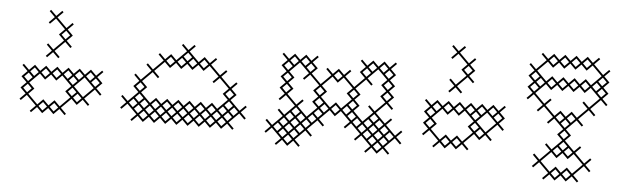

<svg xmlns="http://www.w3.org/2000/svg" viewBox="-35 -431 2000 611"><g transform="rotate(5 964.5 -125.5)"><path d="M57.9 -89.3 89.3 -120.7 107.1 -102.9 125 -120.7 142.9 -102.9 160.7 -120.7 192.1 -89.3 174.3 -71.4 192.1 -53.6 160.7 -22.1 142.9 -40 125 -22.1 107.1 -40 89.3 -22.1 57.9 -53.6 75.7 -71.4ZM31.4 -107.1 49.3 -89.3 31.4 -71.4 49.3 -53.6 31.4 -35.7 35.7 -31.4 53.6 -49.3 85 -17.9 67.1 0 71.4 4.3 89.3 -13.6 107.1 4.3 125 -13.6 142.9 4.3 160.7 -13.6 178.6 4.3 182.9 0 165 -17.9 196.4 -49.3 214.3 -31.4 232.1 -49.3 250 -31.4 254.3 -35.7 236.4 -53.6 267.9 -85 285.7 -67.1 290 -71.4 272.1 -89.3 290 -107.1 272.1 -125 290 -142.9 285.7 -147.1 267.9 -129.3 250 -147.1 232.1 -129.3 214.3 -147.1 196.4 -129.3 178.6 -147.1 160.7 -129.3 142.9 -147.1 125 -129.3 107.1 -147.1 89.3 -129.3 71.4 -147.1 53.6 -129.3 35.7 -147.1 31.4 -142.9 49.3 -125ZM232.1 -57.9 200.7 -89.3 232.1 -120.7 263.6 -89.3ZM182.9 -107.1 196.4 -120.7 210 -107.1 196.4 -93.6ZM254.3 -107.1 267.9 -120.7 281.4 -107.1 267.9 -93.6ZM147.1 -178.6 129.3 -196.4 160.7 -227.9 178.6 -210 182.9 -214.3 165 -232.1 182.9 -250 165 -267.9 182.9 -285.7 178.6 -290 160.7 -272.1 129.3 -303.6 147.1 -321.4 142.9 -325.7 125 -307.9 107.1 -325.7 102.9 -321.4 120.7 -303.6 102.9 -285.7 107.1 -281.4 125 -299.3 156.4 -267.9 138.6 -250 156.4 -232.1 125 -200.7 107.1 -218.6 102.9 -214.3 120.7 -196.4 102.9 -178.6 107.1 -174.3 125 -192.1 142.9 -174.3ZM40 -71.4 53.6 -85 67.1 -71.4 53.6 -57.9ZM40 -107.1 53.6 -120.7 67.1 -107.1 53.6 -93.6ZM57.9 -125 71.4 -138.6 85 -125 71.4 -111.4ZM93.6 -17.9 107.1 -31.4 120.7 -17.9 107.1 -4.3ZM93.6 -125 107.1 -138.6 120.7 -125 107.1 -111.4ZM129.3 -17.9 142.9 -31.4 156.4 -17.9 142.9 -4.3ZM129.3 -125 142.9 -138.6 156.4 -125 142.9 -111.4ZM147.1 -250 160.7 -263.6 174.3 -250 160.7 -236.4ZM165 -125 178.6 -138.6 192.1 -125 178.6 -111.4ZM182.9 -71.4 196.4 -85 210 -71.4 196.4 -57.9ZM200.7 -53.6 214.3 -67.1 227.9 -53.6 214.3 -40ZM200.7 -125 214.3 -138.6 227.9 -125 214.3 -111.4ZM236.4 -125 250 -138.6 263.6 -125 250 -111.4Z M464.3 4.3 482.1 -13.6 500 4.3 517.9 -13.6 535.7 4.3 553.6 -13.6 571.4 4.3 589.3 -13.6 607.1 4.3 625 -13.6 642.9 4.3 660.7 -13.6 678.6 4.3 696.4 -13.6 714.3 4.3 718.6 0 700.7 -17.9 732.1 -49.3 750 -31.4 754.3 -35.7 736.4 -53.6 754.3 -71.4 750 -75.7 732.1 -57.9 700.7 -89.3 718.6 -107.1 700.7 -125 718.6 -142.9 714.3 -147.1 696.4 -129.3 665 -160.7 682.9 -178.6 678.6 -182.9 660.7 -165 629.3 -196.4 647.1 -214.3 642.9 -218.6 625 -200.7 607.1 -218.6 589.3 -200.7 557.9 -232.1 575.7 -250 571.4 -254.3 553.6 -236.4 535.7 -254.3 531.4 -250 549.3 -232.1 517.9 -200.7 500 -218.6 482.1 -200.7 464.3 -218.6 460 -214.3 477.9 -196.4 446.4 -165 428.6 -182.9 424.3 -178.6 442.1 -160.7 410.7 -129.3 392.9 -147.1 388.6 -142.9 406.4 -125 388.6 -107.1 406.4 -89.3 375 -57.9 357.1 -75.7 352.9 -71.4 370.7 -53.6 352.9 -35.7 357.1 -31.4 375 -49.3 406.4 -17.9 388.6 0 392.9 4.3 410.7 -13.6 428.6 4.3 446.4 -13.6ZM397.1 -35.7 410.7 -49.3 424.3 -35.7 410.7 -22.1ZM432.9 -35.7 446.4 -49.3 460 -35.7 446.4 -22.1ZM468.6 -35.7 482.1 -49.3 495.7 -35.7 482.1 -22.1ZM428.6 -31.4 442.1 -17.9 428.6 -4.3 415 -17.9ZM504.3 -35.7 517.9 -49.3 531.4 -35.7 517.9 -22.1ZM464.3 -31.4 477.9 -17.9 464.3 -4.3 450.7 -17.9ZM540 -35.7 553.6 -49.3 567.1 -35.7 553.6 -22.1ZM500 -31.4 513.6 -17.9 500 -4.3 486.4 -17.9ZM575.7 -35.7 589.3 -49.3 602.9 -35.7 589.3 -22.1ZM535.7 -31.4 549.3 -17.9 535.7 -4.3 522.1 -17.9ZM611.4 -35.7 625 -49.3 638.6 -35.7 625 -22.1ZM571.4 -31.4 585 -17.9 571.4 -4.3 557.9 -17.9ZM647.1 -35.7 660.7 -49.3 674.3 -35.7 660.7 -22.1ZM607.1 -31.4 620.7 -17.9 607.1 -4.3 593.6 -17.9ZM682.9 -35.7 696.4 -49.3 710 -35.7 696.4 -22.1ZM642.9 -31.4 656.4 -17.9 642.9 -4.3 629.3 -17.9ZM678.6 -31.4 692.1 -17.9 678.6 -4.3 665 -17.9ZM446.4 -57.9 415 -89.3 432.9 -107.1 415 -125 446.4 -156.4 464.3 -138.6 468.6 -142.9 450.7 -160.7 482.1 -192.1 500 -174.3 517.9 -192.1 535.7 -174.3 553.6 -192.1 571.4 -174.3 589.3 -192.1 607.1 -174.3 625 -192.1 656.4 -160.7 638.6 -142.9 642.9 -138.6 660.7 -156.4 692.1 -125 674.3 -107.1 692.1 -89.3 660.7 -57.9 642.9 -75.7 625 -57.9 607.1 -75.7 589.3 -57.9 571.4 -75.7 553.6 -57.9 535.7 -75.7 517.9 -57.9 500 -75.7 482.1 -57.9 464.3 -75.7ZM392.9 -67.1 406.4 -53.6 392.9 -40 379.3 -53.6ZM678.6 -67.1 692.1 -53.6 678.6 -40 665 -53.6ZM535.7 -210 549.3 -196.4 535.7 -182.9 522.1 -196.4ZM397.1 -71.4 410.7 -85 424.3 -71.4 410.7 -57.9ZM397.1 -107.1 410.7 -120.7 424.3 -107.1 410.7 -93.6ZM415 -53.6 428.6 -67.1 442.1 -53.6 428.6 -40ZM450.7 -53.6 464.3 -67.1 477.9 -53.6 464.3 -40ZM486.4 -53.6 500 -67.1 513.6 -53.6 500 -40ZM486.4 -196.4 500 -210 513.6 -196.4 500 -182.9ZM522.1 -53.6 535.7 -67.1 549.3 -53.6 535.7 -40ZM540 -214.3 553.6 -227.9 567.1 -214.3 553.6 -200.7ZM557.9 -53.6 571.4 -67.1 585 -53.6 571.4 -40ZM557.9 -196.4 571.4 -210 585 -196.4 571.4 -182.9ZM593.6 -53.6 607.1 -67.1 620.7 -53.6 607.1 -40ZM593.6 -196.4 607.1 -210 620.7 -196.4 607.1 -182.9ZM629.3 -53.6 642.9 -67.1 656.4 -53.6 642.9 -40ZM682.9 -71.4 696.4 -85 710 -71.4 696.4 -57.9ZM682.9 -107.1 696.4 -120.7 710 -107.1 696.4 -93.6ZM700.7 -53.6 714.3 -67.1 727.9 -53.6 714.3 -40Z M1035.7 -174.3 1053.6 -192.1 1085 -160.7 1067.1 -142.9 1085 -125 1053.6 -93.6 1035.7 -111.4 1017.9 -93.6 986.4 -125 1004.3 -142.9 986.4 -160.7 1017.9 -192.1ZM1089.3 -165 1057.9 -196.4 1075.7 -214.3 1071.4 -218.6 1053.6 -200.7 1035.7 -218.6 1017.9 -200.7 1000 -218.6 995.7 -214.3 1013.6 -196.4 982.1 -165 950.7 -196.4 968.6 -214.3 950.7 -232.1 968.6 -250 964.3 -254.3 946.4 -236.4 928.6 -254.3 910.7 -236.4 892.9 -254.3 875 -236.4 857.1 -254.3 852.9 -250 870.7 -232.1 852.9 -214.3 870.7 -196.4 852.9 -178.6 870.7 -160.7 852.9 -142.9 870.7 -125 852.9 -107.1 857.1 -102.9 875 -120.7 906.4 -89.3 875 -57.9 857.1 -75.7 852.9 -71.4 870.7 -53.6 839.3 -22.1 821.4 -40 817.1 -35.7 835 -17.9 817.1 0 821.4 4.3 839.3 -13.6 870.7 17.9 852.9 35.7 857.1 40 875 22.1 892.9 40 910.7 22.1 928.6 40 932.9 35.7 915 17.9 946.4 -13.6 964.3 4.3 968.6 0 950.7 -17.9 982.1 -49.3 1000 -31.4 1004.3 -35.7 986.4 -53.6 1017.9 -85 1035.7 -67.1 1053.6 -85 1085 -53.6 1067.1 -35.7 1071.4 -31.4 1089.3 -49.3 1120.7 -17.9 1102.9 0 1107.1 4.3 1125 -13.6 1156.4 17.9 1138.6 35.7 1142.9 40 1160.7 22.1 1178.6 40 1196.4 22.1 1214.3 40 1218.6 35.7 1200.7 17.9 1232.1 -13.6 1250 4.3 1254.3 0 1236.4 -17.9 1254.3 -35.7 1250 -40 1232.1 -22.1 1200.7 -53.6 1218.6 -71.4 1214.3 -75.7 1196.4 -57.9 1165 -89.3 1196.4 -120.7 1214.3 -102.9 1218.6 -107.1 1200.7 -125 1218.6 -142.9 1200.7 -160.7 1218.6 -178.6 1200.7 -196.4 1218.6 -214.3 1200.7 -232.1 1218.6 -250 1214.3 -254.3 1196.4 -236.4 1178.6 -254.3 1160.7 -236.4 1142.9 -254.3 1125 -236.4 1107.1 -254.3 1102.9 -250 1120.7 -232.1 1102.9 -214.3 1120.7 -196.4ZM960 -142.9 977.9 -125 960 -107.1 977.9 -89.3 946.4 -57.9 915 -89.3 932.9 -107.1 928.6 -111.4 910.7 -93.6 879.3 -125 897.1 -142.9 879.3 -160.7 897.1 -178.6 879.3 -196.4 910.7 -227.9 942.1 -196.4 924.3 -178.6 928.6 -174.3 946.4 -192.1 977.9 -160.7ZM1111.4 -142.9 1093.6 -160.7 1125 -192.1 1142.9 -174.3 1147.1 -178.6 1129.3 -196.4 1160.7 -227.9 1192.1 -196.4 1174.3 -178.6 1192.1 -160.7 1174.3 -142.9 1192.1 -125 1160.7 -93.6 1142.9 -111.4 1138.6 -107.1 1156.4 -89.3 1125 -57.9 1093.6 -89.3 1111.4 -107.1 1093.6 -125ZM1182.9 -214.3 1196.4 -227.9 1210 -214.3 1196.4 -200.7ZM1142.9 -67.1 1156.4 -53.6 1142.9 -40 1129.3 -53.6ZM1178.6 -31.4 1192.1 -17.9 1178.6 -4.3 1165 -17.9ZM1147.1 0 1160.7 -13.6 1174.3 0 1160.7 13.6ZM1111.4 -35.7 1125 -49.3 1138.6 -35.7 1125 -22.1ZM932.9 -214.3 946.4 -227.9 960 -214.3 946.4 -200.7ZM892.9 -67.1 906.4 -53.6 892.9 -40 879.3 -53.6ZM861.4 0 875 -13.6 888.6 0 875 13.6ZM897.1 -35.7 910.7 -49.3 924.3 -35.7 910.7 -22.1ZM857.1 -31.4 870.7 -17.9 857.1 -4.3 843.6 -17.9ZM1075.7 -71.4 1089.3 -85 1102.9 -71.4 1089.3 -57.9ZM1071.4 -102.9 1085 -89.3 1071.4 -75.7 1057.9 -89.3ZM932.9 -35.7 946.4 -49.3 960 -35.7 946.4 -22.1ZM892.9 -31.4 906.4 -17.9 892.9 -4.3 879.3 -17.9ZM897.1 0 910.7 -13.6 924.3 0 910.7 13.6ZM892.9 4.3 906.4 17.9 892.9 31.4 879.3 17.9ZM928.6 -31.4 942.1 -17.9 928.6 -4.3 915 -17.9ZM964.3 -67.1 977.9 -53.6 964.3 -40 950.7 -53.6ZM1147.1 -35.7 1160.7 -49.3 1174.3 -35.7 1160.7 -22.1ZM1182.9 -35.7 1196.4 -49.3 1210 -35.7 1196.4 -22.1ZM1142.9 -31.4 1156.4 -17.9 1142.9 -4.3 1129.3 -17.9ZM1182.9 0 1196.4 -13.6 1210 0 1196.4 13.6ZM1178.6 4.3 1192.1 17.9 1178.6 31.4 1165 17.9ZM861.4 -35.7 875 -49.3 888.6 -35.7 875 -22.1ZM861.4 -142.9 875 -156.4 888.6 -142.9 875 -129.3ZM861.4 -178.6 875 -192.1 888.6 -178.6 875 -165ZM861.4 -214.3 875 -227.9 888.6 -214.3 875 -200.7ZM879.3 -232.1 892.9 -245.7 906.4 -232.1 892.9 -218.6ZM897.1 -71.4 910.7 -85 924.3 -71.4 910.7 -57.9ZM915 -53.6 928.6 -67.1 942.1 -53.6 928.6 -40ZM915 -232.1 928.6 -245.7 942.1 -232.1 928.6 -218.6ZM968.6 -71.4 982.1 -85 995.7 -71.4 982.1 -57.9ZM968.6 -107.1 982.1 -120.7 995.7 -107.1 982.1 -93.6ZM968.6 -142.9 982.1 -156.4 995.7 -142.9 982.1 -129.3ZM986.4 -89.3 1000 -102.9 1013.6 -89.3 1000 -75.7ZM1022.1 -89.3 1035.7 -102.9 1049.3 -89.3 1035.7 -75.7ZM1022.1 -196.4 1035.7 -210 1049.3 -196.4 1035.7 -182.9ZM1075.7 -107.1 1089.3 -120.7 1102.9 -107.1 1089.3 -93.6ZM1075.7 -142.9 1089.3 -156.4 1102.9 -142.9 1089.3 -129.3ZM1093.6 -53.6 1107.1 -67.1 1120.7 -53.6 1107.1 -40ZM1111.4 -214.3 1125 -227.9 1138.6 -214.3 1125 -200.7ZM1129.3 -232.1 1142.9 -245.7 1156.4 -232.1 1142.9 -218.6ZM1147.1 -71.4 1160.7 -85 1174.3 -71.4 1160.7 -57.9ZM1165 -53.6 1178.6 -67.1 1192.1 -53.6 1178.6 -40ZM1165 -232.1 1178.6 -245.7 1192.1 -232.1 1178.6 -218.6ZM1182.9 -142.9 1196.4 -156.4 1210 -142.9 1196.4 -129.3ZM1182.9 -178.6 1196.4 -192.1 1210 -178.6 1196.4 -165ZM1200.7 -17.9 1214.3 -31.4 1227.9 -17.9 1214.3 -4.3Z M1343.6 -89.3 1375 -120.7 1392.9 -102.9 1410.7 -120.7 1428.6 -102.9 1446.4 -120.7 1477.9 -89.3 1460 -71.4 1477.9 -53.6 1446.4 -22.1 1428.6 -40 1410.7 -22.1 1392.9 -40 1375 -22.1 1343.6 -53.6 1361.4 -71.4ZM1317.1 -107.1 1335 -89.3 1317.1 -71.4 1335 -53.6 1317.1 -35.7 1321.4 -31.4 1339.3 -49.3 1370.7 -17.9 1352.9 0 1357.1 4.3 1375 -13.6 1392.9 4.3 1410.7 -13.6 1428.6 4.3 1446.4 -13.6 1464.3 4.3 1468.6 0 1450.7 -17.9 1482.1 -49.3 1500 -31.4 1517.9 -49.3 1535.7 -31.4 1540 -35.7 1522.1 -53.6 1553.6 -85 1571.4 -67.1 1575.7 -71.4 1557.9 -89.3 1575.7 -107.1 1557.9 -125 1575.7 -142.9 1571.4 -147.1 1553.6 -129.3 1535.7 -147.1 1517.9 -129.3 1500 -147.1 1482.1 -129.3 1464.3 -147.1 1446.4 -129.3 1428.6 -147.1 1410.7 -129.3 1392.9 -147.1 1375 -129.3 1357.1 -147.1 1339.3 -129.3 1321.4 -147.1 1317.1 -142.9 1335 -125ZM1517.9 -57.9 1486.4 -89.3 1517.9 -120.7 1549.3 -89.3ZM1468.6 -107.1 1482.1 -120.7 1495.7 -107.1 1482.1 -93.6ZM1540 -107.1 1553.6 -120.7 1567.1 -107.1 1553.6 -93.6ZM1432.9 -178.6 1415 -196.4 1446.4 -227.9 1464.3 -210 1468.6 -214.3 1450.7 -232.1 1468.6 -250 1450.7 -267.9 1468.6 -285.7 1464.3 -290 1446.4 -272.1 1415 -303.6 1432.9 -321.4 1428.6 -325.7 1410.7 -307.9 1392.9 -325.7 1388.6 -321.4 1406.4 -303.6 1388.6 -285.7 1392.9 -281.4 1410.7 -299.3 1442.1 -267.9 1424.3 -250 1442.1 -232.1 1410.7 -200.7 1392.9 -218.6 1388.6 -214.3 1406.4 -196.4 1388.6 -178.6 1392.9 -174.3 1410.7 -192.1 1428.6 -174.3ZM1325.7 -71.4 1339.3 -85 1352.9 -71.4 1339.3 -57.9ZM1325.7 -107.1 1339.3 -120.7 1352.9 -107.1 1339.3 -93.6ZM1343.6 -125 1357.1 -138.6 1370.7 -125 1357.1 -111.4ZM1379.3 -17.9 1392.9 -31.4 1406.4 -17.9 1392.9 -4.3ZM1379.3 -125 1392.9 -138.6 1406.4 -125 1392.9 -111.4ZM1415 -17.9 1428.6 -31.4 1442.1 -17.9 1428.6 -4.3ZM1415 -125 1428.6 -138.6 1442.1 -125 1428.6 -111.4ZM1432.9 -250 1446.4 -263.6 1460 -250 1446.4 -236.4ZM1450.7 -125 1464.3 -138.6 1477.9 -125 1464.3 -111.4ZM1468.6 -71.4 1482.1 -85 1495.7 -71.4 1482.1 -57.9ZM1486.4 -53.6 1500 -67.1 1513.6 -53.6 1500 -40ZM1486.4 -125 1500 -138.6 1513.6 -125 1500 -111.4ZM1522.1 -125 1535.7 -138.6 1549.3 -125 1535.7 -111.4Z M1750 75.7 1767.9 57.9 1785.7 75.7 1803.6 57.9 1821.4 75.7 1825.7 71.4 1807.9 53.6 1839.3 22.1 1857.1 40 1861.4 35.7 1843.6 17.9 1861.4 0 1857.1 -4.3 1839.3 13.6 1807.9 -17.9 1825.7 -35.7 1821.4 -40 1803.6 -22.1 1772.1 -53.6 1790 -71.4 1772.1 -89.3 1803.6 -120.7 1821.4 -102.9 1825.7 -107.1 1807.9 -125 1839.3 -156.4 1857.1 -138.6 1861.4 -142.9 1843.6 -160.7 1875 -192.1 1892.9 -174.3 1897.1 -178.6 1879.3 -196.4 1897.1 -214.3 1879.3 -232.1 1897.1 -250 1879.3 -267.9 1897.1 -285.7 1892.9 -290 1875 -272.1 1843.6 -303.6 1861.4 -321.4 1857.1 -325.7 1839.3 -307.9 1821.4 -325.7 1803.6 -307.9 1785.7 -325.7 1767.9 -307.9 1750 -325.7 1732.1 -307.9 1714.3 -325.7 1696.4 -307.9 1678.6 -325.7 1674.3 -321.4 1692.1 -303.6 1660.7 -272.1 1642.9 -290 1638.6 -285.7 1656.4 -267.9 1638.6 -250 1656.4 -232.1 1638.6 -214.3 1656.4 -196.4 1638.6 -178.6 1642.9 -174.3 1660.7 -192.1 1692.1 -160.7 1674.3 -142.9 1678.6 -138.6 1696.4 -156.4 1727.9 -125 1710 -107.1 1714.3 -102.9 1732.1 -120.7 1763.6 -89.3 1745.7 -71.4 1763.6 -53.6 1732.1 -22.1 1714.3 -40 1710 -35.7 1727.9 -17.9 1696.4 13.6 1678.6 -4.3 1674.3 0 1692.1 17.9 1674.3 35.7 1678.6 40 1696.4 22.1 1727.9 53.6 1710 71.4 1714.3 75.7 1732.1 57.9ZM1732.1 49.3 1700.7 17.9 1732.1 -13.6 1750 4.3 1767.9 -13.6 1785.7 4.3 1803.6 -13.6 1835 17.9 1803.6 49.3 1785.7 31.4 1767.9 49.3 1750 31.4ZM1750 -31.4 1763.6 -17.9 1750 -4.3 1736.4 -17.9ZM1754.3 -107.1 1767.9 -120.7 1781.4 -107.1 1767.9 -93.6ZM1732.1 -129.3 1700.7 -160.7 1718.6 -178.6 1714.3 -182.9 1696.4 -165 1665 -196.4 1696.4 -227.9 1714.3 -210 1732.1 -227.9 1750 -210 1767.9 -227.9 1785.7 -210 1803.6 -227.9 1821.4 -210 1839.3 -227.9 1870.7 -196.4 1839.3 -165 1821.4 -182.9 1817.1 -178.6 1835 -160.7 1803.6 -129.3 1785.7 -147.1 1767.9 -129.3 1750 -147.1ZM1696.4 -236.4 1665 -267.9 1696.4 -299.3 1714.3 -281.4 1732.1 -299.3 1750 -281.4 1767.9 -299.3 1785.7 -281.4 1803.6 -299.3 1821.4 -281.4 1839.3 -299.3 1870.7 -267.9 1839.3 -236.4 1821.4 -254.3 1803.6 -236.4 1785.7 -254.3 1767.9 -236.4 1750 -254.3 1732.1 -236.4 1714.3 -254.3ZM1857.1 -245.7 1870.7 -232.1 1857.1 -218.6 1843.6 -232.1ZM1861.4 -214.3 1875 -227.9 1888.6 -214.3 1875 -200.7ZM1647.1 -214.3 1660.7 -227.9 1674.3 -214.3 1660.7 -200.7ZM1647.1 -250 1660.7 -263.6 1674.3 -250 1660.7 -236.4ZM1665 -232.1 1678.6 -245.7 1692.1 -232.1 1678.6 -218.6ZM1700.7 -232.1 1714.3 -245.7 1727.9 -232.1 1714.3 -218.6ZM1700.7 -303.6 1714.3 -317.1 1727.9 -303.6 1714.3 -290ZM1736.4 53.6 1750 40 1763.6 53.6 1750 67.1ZM1736.4 -125 1750 -138.6 1763.6 -125 1750 -111.4ZM1736.4 -232.1 1750 -245.7 1763.6 -232.1 1750 -218.6ZM1736.4 -303.6 1750 -317.1 1763.6 -303.6 1750 -290ZM1754.3 -35.7 1767.9 -49.3 1781.4 -35.7 1767.9 -22.1ZM1754.3 -71.4 1767.9 -85 1781.4 -71.4 1767.9 -57.9ZM1772.1 53.6 1785.7 40 1799.3 53.6 1785.7 67.1ZM1772.1 -17.9 1785.7 -31.4 1799.3 -17.9 1785.7 -4.3ZM1772.1 -125 1785.7 -138.6 1799.3 -125 1785.7 -111.4ZM1772.1 -232.1 1785.7 -245.7 1799.3 -232.1 1785.7 -218.6ZM1772.1 -303.6 1785.7 -317.1 1799.3 -303.6 1785.7 -290ZM1807.9 -232.1 1821.4 -245.7 1835 -232.1 1821.4 -218.6ZM1807.9 -303.6 1821.4 -317.1 1835 -303.6 1821.4 -290ZM1861.4 -250 1875 -263.6 1888.6 -250 1875 -236.4Z"/></g></svg>

Font: Gossip Icons Low Cross Stitch
Style: Regular
Weight: 300
Designer: Deborah Khodanovich
Version: Version 1.001;Glyphs 3.3.1 (3343)